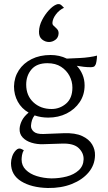

<svg xmlns="http://www.w3.org/2000/svg" viewBox="-20 -830 540 960"><path d="M99 -79Q92 -67 90 -54Q88 -41 88 -32Q88 -2 109 19Q130 40 164 50.5Q198 61 237 62Q277 62 313.5 52.5Q350 43 373.5 21.5Q397 0 398 -33Q399 -65 373.5 -89.5Q348 -114 290 -112L195 -109Q165 -108 137.5 -116.5Q110 -125 93.5 -142.5Q77 -160 78 -186Q79 -206 89.5 -227Q100 -248 123 -267Q88 -287 69 -321.5Q50 -356 50 -398Q51 -443 74 -478.5Q97 -514 138 -534.5Q179 -555 233 -555Q277 -555 314 -537L380 -540Q403 -541 427 -544.5Q451 -548 465 -552Q465 -538 462.5 -524Q460 -510 458 -507Q454 -498 447.5 -496Q441 -494 433 -494Q416 -494 398.5 -496Q381 -498 364 -501Q382 -482 392.5 -457Q403 -432 403 -403Q403 -356 378.5 -319.5Q354 -283 313 -262.5Q272 -242 221 -242Q185 -242 153 -253Q144 -242 140 -229Q136 -216 135 -202Q134 -185 148.5 -172Q163 -159 197 -160L299 -164Q356 -166 390.5 -150Q425 -134 440.5 -108Q456 -82 455 -53Q454 -5 423 32Q392 69 339 90Q286 111 219 110Q137 108 86 76.5Q35 45 35 -14Q35 -30 41 -48Q47 -66 60 -79Q73 -92 87 -85ZM238 -285Q279 -285 310.5 -312Q342 -339 342 -392Q342 -423 327.5 -450.5Q313 -478 285.5 -496Q258 -514 217 -514Q164 -514 137.5 -483Q111 -452 111 -407Q111 -352 147 -318.5Q183 -285 238 -285ZM300 -791Q276 -780 259.5 -758Q243 -736 242 -715Q242 -708 246 -703.5Q250 -699 256 -694Q262 -689 267.5 -682Q273 -675 273 -663Q272 -642 257 -631Q242 -620 225 -620Q206 -620 190 -633Q174 -646 175 -673Q176 -702 190.5 -730Q205 -758 224.5 -779Q244 -800 261 -807Q277 -814 288 -803Z"/></svg>

Font: Gowun Batang
Style: Regular
Weight: 400
Designer: Yanghee Ryu
Foundry: Yanghee Ryu
Version: Version 2.000